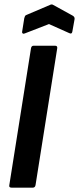

<svg xmlns="http://www.w3.org/2000/svg" viewBox="-20 -866 364 886"><path d="M34 0Q20 0 23 -12L123 -643Q125 -655 135 -655H234Q246 -655 244 -643L144 -12Q142 0 131 0ZM95 -712Q89 -709 85 -711.5Q81 -714 82 -719L92 -782Q94 -789 95.5 -792Q97 -795 102 -797L210 -843Q219 -848 226 -843L315 -794Q326 -788 324 -777L314 -721Q312 -707 300 -713L206 -755Z"/></svg>

Font: Sofia Sans Condensed ExtraBold
Style: Italic
Weight: 800
Italic angle: -9°
Version: Version 4.100